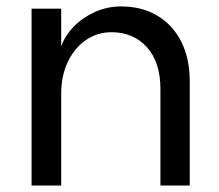

<svg xmlns="http://www.w3.org/2000/svg" viewBox="-20 -576 681 596"><path d="M78 0V-549H170V-432Q182 -466 209.5 -494Q237 -522 275 -539Q313 -556 356 -556Q421 -556 469 -527Q517 -498 543 -446Q569 -394 569 -323V0H478V-300Q478 -383 436 -429.5Q394 -476 326 -476Q282 -476 246.5 -451.5Q211 -427 190.5 -384Q170 -341 170 -285V0Z"/></svg>

Font: Parkinsans
Style: Regular
Weight: 400
Designer: Red Stone, Indian Type Foundry
Foundry: Indian Type Foundry
Version: Version 1.000